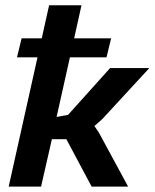

<svg xmlns="http://www.w3.org/2000/svg" viewBox="-20 -692 574 712"><path d="M60.1 -549.8H134.8L162.1 -672.4H282.2L254.9 -549.8H392.1L375 -479.5H239.3L189.9 -258.3L232.4 -266.1L388.2 -439.5H533.7L359.4 -250.5L330.1 -224.6L346.2 -201.2L455.1 0H319.8L226.1 -175.8H172.4L132.3 0H12.2L119.1 -479.5H43Z"/></svg>

Font: PT Astra Sans
Style: Bold Italic
Weight: 700
Italic angle: -16°
Designer: A.Korolkova, I. Chaeva
Foundry: ParaType Ltd
Version: Version 1.002W